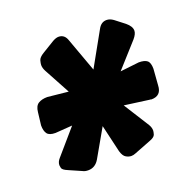

<svg xmlns="http://www.w3.org/2000/svg" viewBox="-85 -740 593 593"><g transform="rotate(-20 211.5 -443.5)"><path d="M265 -235Q258 -232 251 -232Q243 -232 234 -237Q225 -242 220 -259L199 -349L147 -258Q134 -236 111 -236Q100 -236 93 -240L52 -258Q35 -265 33.5 -272Q32 -279 32 -281Q32 -292 41 -302L111 -383L55 -379Q35 -379 28 -388.5Q21 -398 21 -416L26 -458Q28 -478 39.5 -485Q51 -492 69 -492L137 -485L91 -570Q85 -581 85 -591Q85 -596 87.5 -605.5Q90 -615 105 -624L146 -649Q157 -655 165 -655Q185 -655 192 -633L232 -523L294 -634Q304 -653 322 -653Q333 -653 344 -645L375 -621Q392 -607 392 -593Q392 -582 380 -568L309 -489L371 -496Q390 -496 398.5 -489Q407 -482 407 -462L403 -409Q402 -375 369 -375L365 -376H363L282 -387L335 -303Q341 -293 341 -283Q341 -279 338.5 -270.5Q336 -262 319 -256Z"/></g></svg>

Font: Bangerz 2
Style: Regular
Weight: 400
Designer: vernon adams
Foundry: Vernon Adams
Version: Version 2.10;December 28, 2023;FontCreator 13.0.0.2683 64-bi